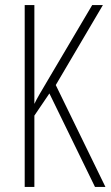

<svg xmlns="http://www.w3.org/2000/svg" viewBox="-20 -734 434 754"><path d="M394 0H353L174 -367L115 -280V0H77V-714H115V-326Q121 -339 135 -363.5Q149 -388 170 -423L342 -714H384L199 -400Z"/></svg>

Font: Noto Sans Malayalam ExtraCondensed ExtraLight
Style: Regular
Weight: 200
Width: 2
Designer: Jelle Bosma - Monotype Design Team
Foundry: Monotype Imaging Inc.
Version: Version 2.104; ttfautohint (v1.8.4.7-5d5b)